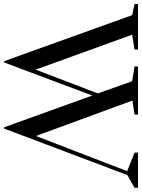

<svg xmlns="http://www.w3.org/2000/svg" viewBox="86 -773 689 931"><g transform="rotate(90 430.5 -307.5)"><path d="M705.1 -615.4V-632.1H875.6V-615.4L814.1 -580.8L588.5 16.7H582.1L428.2 -410.3L267.9 16.7H261.5L38.5 -603.8L-15.4 -615.4V-632.1H205.1V-615.4L133.3 -603.8L302.6 -135.9L417.9 -437.2L359 -603.8L287.2 -615.4V-632.1H520.5V-615.4L452.6 -605.1L624.4 -137.2L794.9 -579.5Z"/></g></svg>

Font: Suranna
Style: Regular
Weight: 400
Version: Version 1.0.5; ttfautohint (v1.2.42-39fb)